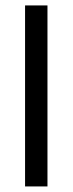

<svg xmlns="http://www.w3.org/2000/svg" viewBox="-20 -687 267 707"><path d="M72.3 -667H154.8V-0.5H72.3Z"/></svg>

Font: Vazir FD-WOL
Style: FD-WOL
Weight: 400
Foundry: Based on Dejavu fonts, by Saber Rastikerdar
Version: Version 26.0.0